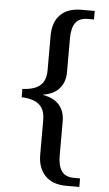

<svg xmlns="http://www.w3.org/2000/svg" viewBox="-60 -799 547 965"><g transform="rotate(5 214.0 -316.0)"><path d="M312 128Q242 128 205 89Q168 50 168 -16V-190Q168 -231 152.5 -253.5Q137 -276 110 -285.5Q83 -295 50 -296V-338Q83 -339 110 -348.5Q137 -358 152.5 -380.5Q168 -403 168 -443V-617Q168 -685 205 -722.5Q242 -760 312 -760H378V-717H348Q304 -717 285 -690.5Q266 -664 266 -612V-441Q266 -392 238.5 -359.5Q211 -327 155 -318V-317Q212 -307 239 -275Q266 -243 266 -193V-20Q266 31 285 58Q304 85 348 85H378V128Z"/></g></svg>

Font: Noto Serif Khitan Small Script
Style: Regular
Weight: 400
Designer: LIU Zhao, ZHANG Congyu, Kushim JIANG
Foundry: Guyu Beijing Co. Ltd.
Version: Version 1.000; ttfautohint (v1.8.4.7-5d5b)